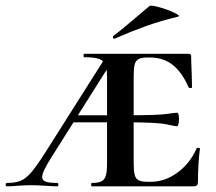

<svg xmlns="http://www.w3.org/2000/svg" viewBox="-67 -658 762 678"><path d="M257 -12Q280 -12 291 -17.5Q302 -23 306.5 -37Q311 -51 311 -81V-387Q311 -416 304.5 -430.5Q298 -445 281 -450.5Q264 -456 230 -456Q228 -456 228 -462Q228 -468 230 -468H599Q608 -468 608 -460Q608 -440 610 -398L611 -350Q611 -347 605.5 -347Q600 -347 599 -350Q575 -404 542 -429.5Q509 -455 462 -455H455Q433 -455 422.5 -449.5Q412 -444 408.5 -430Q405 -416 405 -386V-85Q405 -55 408.5 -41Q412 -27 422.5 -21.5Q433 -16 455 -16H465Q515 -16 559 -48Q603 -80 627 -133Q628 -136 633.5 -136Q639 -136 639 -133Q632 -79 632 -15Q632 -7 628.5 -3.5Q625 0 616 0H257Q255 0 255 -6Q255 -12 257 -12ZM-42 -12Q-13 -12 5.5 -19.5Q24 -27 43 -49Q62 -71 92 -118L306 -456L323 -433L118 -108Q99 -78 90.5 -60.5Q82 -43 82 -33Q82 -21 94.5 -16.5Q107 -12 135 -12Q139 -12 139 -6Q139 0 135 0Q120 0 94 -2Q66 -4 42 -4Q23 -4 -5 -2Q-27 0 -42 0Q-47 0 -47 -6Q-47 -12 -42 -12ZM191 -251H368V-226H191ZM384 -226V-251Q488 -251 520.5 -255.5Q553 -260 558 -260Q565 -260 565 -237Q565 -227 563 -219.5Q561 -212 558 -212Q553 -212 520.5 -219Q488 -226 384 -226ZM337 -521Q333 -521 332 -525.5Q331 -530 334 -532Q363 -553 415 -598Q445 -624 460 -636Q465 -641 495.5 -632.5Q526 -624 549.5 -612.5Q573 -601 561 -599Q499 -584 447.5 -565.5Q396 -547 339 -522Z"/></svg>

Font: Cormorant SC
Style: Bold
Weight: 700
Designer: Christian Thalmann (Catharsis Fonts)
Foundry: Catharsis Fonts
Version: Version 4.000